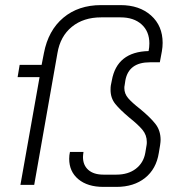

<svg xmlns="http://www.w3.org/2000/svg" viewBox="-20 -724 706 752"><path d="M251 -102Q251 -116 254 -129H307Q305 -115 305 -109Q305 -77 326 -58.5Q347 -40 385 -40H436Q482 -40 512 -63Q542 -86 549 -125L554 -155Q555 -159 555 -168Q555 -195 538 -215.5Q521 -236 487 -263Q450 -294 431.5 -317Q413 -340 413 -372Q413 -383 414 -389L418 -409Q438 -521 562 -524Q565 -539 565 -554Q565 -601 534.5 -628.5Q504 -656 452 -656H376Q307 -656 261.5 -619Q216 -582 205 -516L114 0H60L135 -422H49L57 -470H143L152 -516Q169 -605 228 -654.5Q287 -704 376 -704H452Q526 -704 571.5 -663.5Q617 -623 617 -556Q617 -540 614 -523L606 -480H567Q484 -480 471 -409L468 -389Q467 -386 467 -379Q467 -357 482 -339.5Q497 -322 529 -297Q568 -265 588.5 -239Q609 -213 609 -176Q609 -169 607 -155L602 -125Q592 -62 548 -27Q504 8 436 8H385Q323 8 287 -22Q251 -52 251 -102Z"/></svg>

Font: Bai Jamjuree Light
Style: Italic
Weight: 300
Italic angle: -10°
Version: Version 1.000; ttfautohint (v1.6)